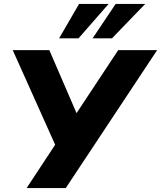

<svg xmlns="http://www.w3.org/2000/svg" viewBox="-20 -961 823 981"><path d="M116 0 276 -243 275 -192 45 -705H232L381 -360H356L584 -705H783L316 0ZM282 -765 384 -941H535L381 -765ZM453 -765 571 -941H722L552 -765Z"/></svg>

Font: Nunito Sans 11pt Black
Style: Italic
Weight: 900
Italic angle: -9°
Version: Version 3.101;gftools[0.9.27]